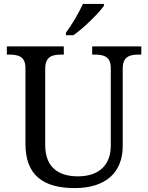

<svg xmlns="http://www.w3.org/2000/svg" viewBox="-20 -951 757 981"><path d="M317 -784V-771H355C408 -807 486 -886 511 -921V-931H404C383 -886 346 -822 317 -784ZM362 10C521 10 607 -71 607 -204V-600C607 -663 644 -672 689 -672H702V-714H451V-672H464C508 -672 546 -663 546 -604V-206C546 -115 493 -50 378 -50C281 -50 211 -94 211 -210V-600C211 -663 248 -672 293 -672H306V-714H15V-672H28C72 -672 110 -663 110 -604V-216C110 -53 204 10 362 10Z"/></svg>

Font: Noto Serif
Style: Regular
Weight: 400
Designer: Monotype Design Team
Foundry: Monotype Imaging Inc.
Version: Version 2.015